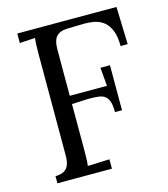

<svg xmlns="http://www.w3.org/2000/svg" viewBox="-106 -783 759 867"><g transform="rotate(-15 274.0 -350.0)"><path d="M211.4 -119.1Q211.4 -91.8 210.7 -72.3Q210 -52.7 208 -40L310.1 -43.9V0H55.2V-33.2Q83.5 -34.2 97.7 -43.5Q111.8 -52.7 117.7 -68.8Q123.5 -85 123.8 -107.2Q124 -129.4 124 -155.8V-587.9Q124 -608.4 124.8 -626.7Q125.5 -645 127.4 -660.2L55.2 -655.8V-700.2H519L524.4 -524.9H491.2Q491.2 -569.3 480.2 -596.9Q469.2 -624.5 450.4 -639.9Q431.6 -655.3 406.7 -660.6Q383.8 -665 357.9 -665H353L280.3 -663.1Q252.4 -662.1 238 -652.6Q223.6 -643.1 217.8 -626.7Q211.9 -610.4 211.7 -588.1Q211.4 -565.9 211.4 -540V-367.2H385.3L377.9 -453.6H422.4V-243.2H389.6Q389.6 -272.5 384.5 -289.8Q379.4 -307.1 368.4 -316.7Q357.4 -326.2 340.6 -329.1Q323.7 -332 299.8 -332Q293 -332 285.6 -332Q278.3 -332 211.4 -328.6Z"/></g></svg>

Font: DimaThulth2
Style: Regular
Weight: 400
Designer: R.Balvardi
Foundry: R.Balvardi (R.Balvardi@gmail.com)
Version: Version 1.00;November 13, 2018;FontCreator 11.5.0.2427 64-bi